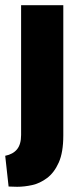

<svg xmlns="http://www.w3.org/2000/svg" viewBox="-27 -548 308 737"><path d="M39 169Q28 169 21 168.5Q14 168 6 168L-7 50Q23 44 38.5 25Q54 6 54 -30V-528H216V-28Q216 37 198.5 76Q181 115 153.5 135.5Q126 156 96 162.5Q66 169 39 169Z"/></svg>

Font: Bricolage Grotesque Condensed ExtraBold
Style: Regular
Weight: 800
Width: 3
Designer: Mathieu Triay
Foundry: Atelier Triay
Version: Version 1.000;gftools[0.9.30]